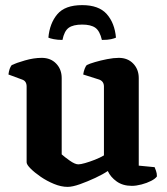

<svg xmlns="http://www.w3.org/2000/svg" viewBox="-20 -726 651 750"><path d="M244 4Q219 4 191 -7.5Q163 -19 139 -35.5Q115 -52 99.5 -67.5Q84 -83 84 -92V-388Q84 -409 67 -415L13 -435Q16 -460 26 -472Q43 -480 77.5 -490Q112 -500 143 -500Q178 -500 199.5 -477.5Q221 -455 221 -421V-123Q232 -113 252.5 -98.5Q273 -84 286 -84Q295 -84 312.5 -89Q330 -94 350.5 -102Q371 -110 386 -119V-388Q386 -408 368 -415L305 -435Q307 -448 311 -458Q315 -468 319 -472Q329 -477 351 -483.5Q373 -490 398.5 -495Q424 -500 444 -500Q479 -500 500.5 -477.5Q522 -455 522 -421V-79L584 -73Q586 -68 589.5 -58.5Q593 -49 593 -37Q587 -28 570.5 -19.5Q554 -11 533 -5.5Q512 0 495 0Q460 0 436 -17Q412 -34 401 -58Q382 -45 352 -31Q322 -17 292.5 -6.5Q263 4 244 4ZM301 -706Q366 -706 397 -671Q428 -636 433 -579Q427 -576 414 -573Q401 -570 378 -570Q370 -605 352.5 -617.5Q335 -630 301 -630Q266 -630 248.5 -617.5Q231 -605 224 -570Q205 -570 190 -573Q175 -576 169 -579Q174 -635 204 -670.5Q234 -706 301 -706Z"/></svg>

Font: Texturina
Style: Bold
Weight: 700
Designer: Guillermo Torres Carreño
Foundry: Omnibus-Type
Version: Version 1.002; ttfautohint (v1.8.3)